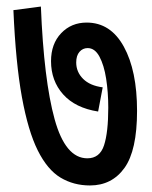

<svg xmlns="http://www.w3.org/2000/svg" viewBox="-20 -612 465 587"><path d="M399 -273Q399 -152 360.5 -98.5Q322 -45 255 -45Q205 -45 165 -69Q125 -93 95.5 -152Q66 -211 47 -315Q28 -419 21 -581L105 -592Q114 -367 147 -247.5Q180 -128 247 -128Q285 -128 298 -167.5Q311 -207 311 -283Q311 -330 304.5 -371.5Q298 -413 284 -439Q270 -465 248 -465Q233 -465 223 -453.5Q213 -442 213 -421Q213 -392 234 -371Q255 -350 294 -345L280 -271Q210 -282 173 -323.5Q136 -365 136 -425Q136 -478 167 -510.5Q198 -543 245 -543Q318 -543 358.5 -469.5Q399 -396 399 -273Z"/></svg>

Font: Noto Sans ExtraCondensed Medium
Style: Regular
Weight: 500
Width: 2
Designer: Monotype Design Team
Foundry: Monotype Imaging Inc.
Version: Version 2.013; ttfautohint (v1.8.4.7-5d5b)